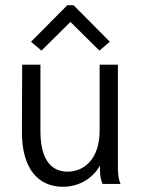

<svg xmlns="http://www.w3.org/2000/svg" viewBox="-20 -705 540 736"><path d="M139 -511 250 -621 361 -511 401 -545 262 -685H238L99 -545ZM221 11C281 11 334 -19 363 -70C363 -47 363 -23 373 0H442C432 -24 432 -47 432 -71V-457H362V-205C362 -96 303 -47 239 -47C182 -47 135 -86 135 -202V-457H65L64 -202C63 -54 130 11 221 11Z"/></svg>

Font: Inconsolata
Style: Regular
Weight: 400
Monospace: yes
Designer: Raph Levien, Cyreal, Brenton Simpson
Foundry: Raph Levien, Cyreal, Google
Version: Version 3.100